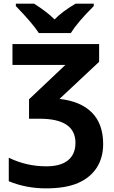

<svg xmlns="http://www.w3.org/2000/svg" viewBox="-20 -786 621 1046"><path d="M391.1 -7.8Q391.1 -139.2 195.8 -139.2H138.2V-245.1L335.9 -432.1H47.9V-545.9H520V-449.2L304.2 -247.1Q419.9 -234.4 481 -172.4Q542 -110.4 542 -1Q542 72.8 507.1 127.2Q472.2 181.6 405.3 210.9Q338.4 240.2 230 240.2Q121.6 240.2 27.8 201.2V73.2Q123.5 120.1 232.9 120.1Q310.1 120.1 350.6 87.2Q391.1 54.2 391.1 -7.8ZM66.4 -766.1H165.5Q237.3 -720.7 277.3 -680.2Q318.4 -722.7 391.6 -766.1H490.7V-752.9Q401.4 -663.6 365.7 -606H191.4Q161.1 -654.8 66.4 -752.9Z"/></svg>

Font: NotoSans-Bold
Style: Bold
Weight: 700
Designer: Monotype Design team
Foundry: Monotype Imaging Inc.
Version: Version 1.04